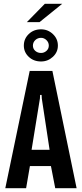

<svg xmlns="http://www.w3.org/2000/svg" viewBox="-20 -995 434 1015"><path d="M8 0 137 -620H257L385 0H272L246 -134L264 -117H126L141 -134L118 0ZM145 -191 135 -203H258L244 -191L201 -474L200 -493H192L191 -474ZM197 -670Q158 -670 132 -694.5Q106 -719 106 -754Q106 -790 132 -815Q158 -840 197 -840Q233 -840 259.5 -815Q286 -790 286 -754Q286 -719 259.5 -694.5Q233 -670 197 -670ZM197 -715Q213 -715 225.5 -726Q238 -737 238 -754Q238 -771 225.5 -783Q213 -795 197 -795Q179 -795 166.5 -783Q154 -771 154 -754Q154 -737 166.5 -726Q179 -715 197 -715ZM122 -878 217 -975H309L189 -878Z"/></svg>

Font: Smooch Sans Thin
Style: Bold
Weight: 700
Version: Version 1.010